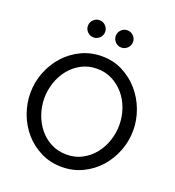

<svg xmlns="http://www.w3.org/2000/svg" viewBox="-161 -1043 1070 1173"><g transform="rotate(20 374.0 -456.0)"><path d="M373 5Q298 5 236.5 -25.5Q175 -56 131 -106.5Q87 -157 63 -222Q39 -287 39 -355Q39 -426 64.5 -491Q90 -556 135 -606Q180 -656 241.5 -685.5Q303 -715 375 -715Q450 -715 511 -683.5Q572 -652 616 -601Q660 -550 684 -485.5Q708 -421 708 -354Q708 -283 682.5 -218Q657 -153 612.5 -103.5Q568 -54 506.5 -24.5Q445 5 373 5ZM130 -355Q130 -301 147.5 -250.5Q165 -200 197 -161Q229 -122 274 -99Q319 -76 374 -76Q431 -76 476 -100.5Q521 -125 552.5 -164.5Q584 -204 600.5 -254Q617 -304 617 -355Q617 -409 599.5 -459.5Q582 -510 549.5 -548.5Q517 -587 472.5 -610Q428 -633 374 -633Q317 -633 272 -609Q227 -585 195.5 -546Q164 -507 147 -457Q130 -407 130 -355ZM229 -861Q229 -884 245.5 -900.5Q262 -917 285 -917Q308 -917 324.5 -900.5Q341 -884 341 -861Q341 -838 324.5 -821.5Q308 -805 285 -805Q262 -805 245.5 -821.5Q229 -838 229 -861ZM410 -861Q410 -884 426.5 -900.5Q443 -917 466 -917Q489 -917 505.5 -900.5Q522 -884 522 -861Q522 -838 505.5 -821.5Q489 -805 466 -805Q443 -805 426.5 -821.5Q410 -838 410 -861Z"/></g></svg>

Font: Rising Sun
Style: Regular
Weight: 400
Designer: Matt McInerney, Pablo Impallari, Rodrigo Fuenzalida (Raleway font), Stephen Hutchings (Greek), Cristiano Sobral (main ch
Foundry: The Rising Sun Project Authors
Version: Version 4.327; ttfautohint (v1.8.4.7-5d5b-dirty)